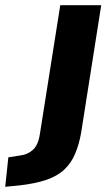

<svg xmlns="http://www.w3.org/2000/svg" viewBox="-129 -523 426 736"><path d="M-109 193 -97 80 -52 73Q-23 70 -2.5 51Q18 32 24 -10L102 -503H259L182 -14Q174 31 159 66.5Q144 102 117.5 127Q91 152 48.5 166.5Q6 181 -57 188Z"/></svg>

Font: Nunito Sans 7pt SemiCondensed ExtraBold
Style: Italic
Weight: 800
Width: 4
Italic angle: -9°
Designer: Vernon Adams
Foundry: Vernon Adams
Version: Version 3.101;gftools[0.9.27]